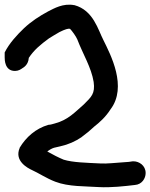

<svg xmlns="http://www.w3.org/2000/svg" viewBox="-24 -659 642 820"><path d="M-4 -414C-4 -404 -4 -356 40 -356C55 -356 65 -363 72 -368C75 -370 97 -381 99 -412C121 -445 148 -468 185 -495C197 -503 215 -513 230 -522C254 -534 268 -538 275 -536C284 -527 301 -503 306 -491C330 -428 366 -371 376 -309C383 -259 366 -245 334 -213C296 -180 267 -147 211 -132C203 -130 192 -126 184 -126H183C128 -110 87 -73 60 -28V-27C36 29 95 59 112 67C141 80 173 102 212 117C269 139 340 136 398 140C450 143 510 136 552 131C582 129 598 103 598 80C598 47 569 30 547 30H542C528 32 527 33 504 34C468 36 434 41 403 39C344 36 287 35 248 23C224 13 203 2 178 -12C187 -19 197 -25 207 -28L233 -34C269 -42 297 -55 324 -73L325 -74L352 -95C362 -103 372 -113 378 -118C401 -136 427 -159 448 -192C521 -288 448 -426 418 -487C395 -531 375 -615 294 -637H293C245 -646 207 -623 181 -610C144 -590 110 -568 78 -538C49 -510 16 -475 -4 -435Z"/></svg>

Font: Stray Cat
Style: ExBlk
Weight: 1000
Version: Version 1.0